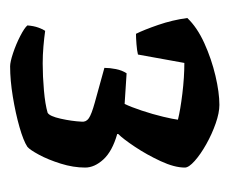

<svg xmlns="http://www.w3.org/2000/svg" viewBox="-58 -752 464 389"><g transform="rotate(90 174.5 -558.0)"><path d="M115 -346Q106 -346 88 -352Q70 -358 53.5 -366.5Q37 -375 32 -381Q33 -394 36.5 -403.5Q40 -413 43 -417Q57 -415 74.5 -413.5Q92 -412 109 -412Q135 -412 163.5 -414.5Q192 -417 209 -422Q216 -426 221 -448.5Q226 -471 227 -491Q228 -500 220 -505.5Q212 -511 188.5 -517.5Q165 -524 118 -537Q118 -548 120.5 -560.5Q123 -573 129 -582L191 -578Q197 -590 204.5 -612.5Q212 -635 217 -656Q222 -677 223 -686Q203 -691 170 -695Q137 -699 108 -699L91 -605Q83 -603 70 -602Q57 -601 49 -601Q41 -617 31 -646Q21 -675 17 -705Q36 -725 68 -739.5Q100 -754 134 -762Q168 -770 193 -770Q209 -770 230.5 -762.5Q252 -755 272.5 -743.5Q293 -732 306.5 -720Q320 -708 320 -700Q320 -679 307 -651Q294 -623 278 -599Q262 -575 252 -565V-563Q287 -553 303.5 -535Q320 -517 320 -498Q320 -474 312 -448.5Q304 -423 294 -404.5Q284 -386 278 -381Q266 -373 238 -365Q210 -357 176.5 -351.5Q143 -346 115 -346Z"/></g></svg>

Font: Texturina SemiBold
Style: Regular
Weight: 600
Designer: Guillermo Torres Carreño
Foundry: Omnibus-Type
Version: Version 1.002; ttfautohint (v1.8.3)